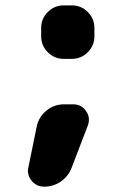

<svg xmlns="http://www.w3.org/2000/svg" viewBox="-20 -614 488 722"><path d="M219.7 -392.6Q184.6 -392.6 159.7 -417.5Q134.8 -442.4 134.8 -477.5V-508.8Q134.8 -543.9 159.7 -568.8Q184.6 -593.8 219.7 -593.8H250Q285.2 -593.8 310.1 -568.8Q335 -543.9 335 -508.8V-477.5Q335 -442.4 310.1 -417.5Q285.2 -392.6 250 -392.6ZM249 17.6Q236.3 49.8 208.5 68.8Q180.7 87.9 146.5 87.9Q117.2 87.9 98.6 65.4Q85 47.9 85 28.3Q85 21.5 86.9 14.6L118.2 -138.7Q126 -174.8 154.8 -198.2Q183.6 -221.7 220.7 -221.7H255.9Q286.1 -221.7 303.7 -196.3Q314.5 -180.7 314.5 -164.1Q314.5 -153.3 310.5 -142.6Z"/></svg>

Font: Gen Jyuu GothicX Heavy
Style: Bold
Weight: 900
Designer: [Source Han Sans]
Ryoko NISHIZUKA  (kana & ideographs); Paul D. Hunt (Latin, Greek & Cyrillic); Wenlong ZHANG  (bopomofo
Version: Version 1.002.20150607